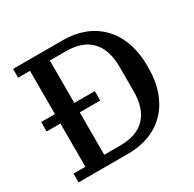

<svg xmlns="http://www.w3.org/2000/svg" viewBox="-153 -861 1034 1023"><g transform="rotate(-30 364.0 -349.0)"><path d="M49 -54H122V-320H37V-378H122V-644H49V-698H356Q426 -698 485 -675.5Q544 -653 587 -609Q630 -565 653.5 -500Q677 -435 677 -349Q677 -263 653.5 -198Q630 -133 587 -89Q544 -45 485 -22.5Q426 0 356 0H49ZM241 -59H339Q442 -59 494 -114Q546 -169 546 -275V-423Q546 -529 494 -584Q442 -639 339 -639H241V-378H367V-320H241Z"/></g></svg>

Font: IBM Plex Serif Medium
Style: Regular
Weight: 500
Designer: Mike Abbink, Paul van der Laan, Pieter van Rosmalen
Foundry: Bold Monday
Version: Version 2.5